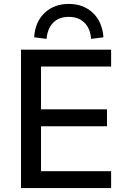

<svg xmlns="http://www.w3.org/2000/svg" viewBox="-20 -958 643 978"><path d="M87 0V-705H546V-619H189V-401H525V-315H189V-86H546V0ZM217 -760 154 -768Q159 -847 207.5 -892.5Q256 -938 330 -938Q405 -938 453 -892.5Q501 -847 507 -768L444 -760Q440 -813 410 -842.5Q380 -872 330 -872Q280 -872 251 -842.5Q222 -813 217 -760Z"/></svg>

Font: Nunito Sans 11pt SemiBold
Style: Regular
Weight: 600
Version: Version 3.101;gftools[0.9.27]